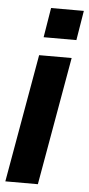

<svg xmlns="http://www.w3.org/2000/svg" viewBox="-60 -757 366 788"><g transform="rotate(5 123.0 -362.5)"><path d="M98 -603 118 -725H253L233 -603ZM-7 0 86 -528H220L127 0Z"/></g></svg>

Font: Archivo ExtraCondensed ExtraBold
Style: Italic
Weight: 800
Width: 2
Italic angle: -10°
Designer: Hector Gatti
Foundry: Omnibus-Type
Version: Version 2.001